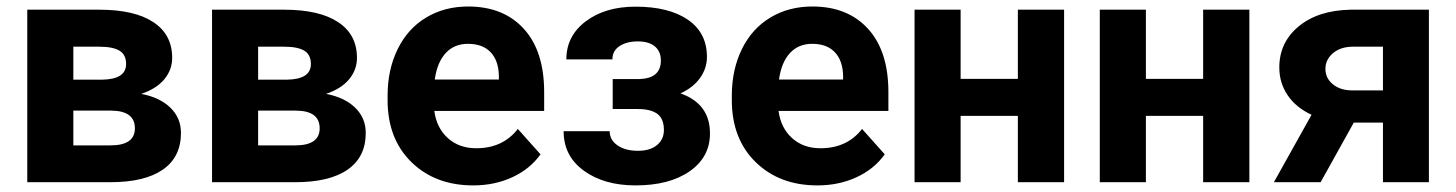

<svg xmlns="http://www.w3.org/2000/svg" viewBox="-20 -558 4460 588"><path d="M63.5 0V-528.3H284.2Q392.1 -528.3 449.7 -490.2Q507.3 -452.1 507.3 -380.9Q507.3 -344.2 483.2 -315.2Q459 -286.1 412.6 -270.5Q469.2 -259.8 501.7 -228.3Q534.2 -196.8 534.2 -150.9Q534.2 -77.1 478.8 -38.6Q423.3 0 317.9 0ZM204.6 -219.2V-112.8H318.4Q393.1 -112.8 393.1 -165Q393.1 -218.3 321.8 -219.2ZM204.6 -314H292Q366.2 -314.9 366.2 -361.8Q366.2 -390.6 345.9 -402.8Q325.7 -415 284.2 -415H204.6Z M629.4 0V-528.3H850.1Q958 -528.3 1015.6 -490.2Q1073.2 -452.1 1073.2 -380.9Q1073.2 -344.2 1049.1 -315.2Q1024.9 -286.1 978.5 -270.5Q1035.2 -259.8 1067.6 -228.3Q1100.1 -196.8 1100.1 -150.9Q1100.1 -77.1 1044.7 -38.6Q989.3 0 883.8 0ZM770.5 -219.2V-112.8H884.3Q959 -112.8 959 -165Q959 -218.3 887.7 -219.2ZM770.5 -314H857.9Q932.1 -314.9 932.1 -361.8Q932.1 -390.6 911.9 -402.8Q891.6 -415 850.1 -415H770.5Z M1167 0ZM1429.2 9.8Q1313 9.8 1240 -61.5Q1167 -132.8 1167 -251.5V-265.1Q1167 -344.7 1197.8 -407.5Q1228.5 -470.2 1284.9 -504.2Q1341.3 -538.1 1413.6 -538.1Q1522 -538.1 1584.2 -469.7Q1646.5 -401.4 1646.5 -275.9V-218.3H1310.1Q1316.9 -166.5 1351.3 -135.3Q1385.7 -104 1438.5 -104Q1520 -104 1565.9 -163.1L1635.3 -85.4Q1603.5 -40.5 1549.3 -15.4Q1495.1 9.8 1429.2 9.8ZM1413.1 -423.8Q1371.1 -423.8 1345 -395.5Q1318.8 -367.2 1311.5 -314.5H1507.8V-325.7Q1506.8 -372.6 1482.4 -398.2Q1458 -423.8 1413.1 -423.8Z M2003.9 -372.6Q2003.9 -400.4 1985.6 -415.8Q1967.3 -431.2 1933.6 -431.2Q1898.9 -431.2 1877.2 -416.7Q1855.5 -402.3 1855.5 -376H1714.4Q1714.4 -447.8 1773.9 -492.7Q1833.5 -537.6 1926.3 -537.6Q2028.3 -537.6 2086.7 -497.6Q2145 -457.5 2145 -383.8Q2145 -348.6 2123.8 -319.1Q2102.5 -289.6 2064 -272Q2154.3 -240.2 2154.3 -149.4Q2154.3 -76.7 2092 -33.4Q2029.8 9.8 1926.3 9.8Q1830.1 9.8 1768.1 -35.2Q1706.1 -80.1 1706.1 -156.2H1847.2Q1847.2 -129.4 1871.1 -112.8Q1895 -96.2 1933.6 -96.2Q1971.2 -96.2 1992.2 -113.8Q2013.2 -131.3 2013.2 -159.7Q2013.2 -194.3 1993.2 -209.2Q1973.1 -224.1 1933.1 -224.1H1856.4V-315.9H1938Q2003.9 -317.9 2003.9 -372.6Z M2221.2 0ZM2483.4 9.8Q2367.2 9.8 2294.2 -61.5Q2221.2 -132.8 2221.2 -251.5V-265.1Q2221.2 -344.7 2252 -407.5Q2282.7 -470.2 2339.1 -504.2Q2395.5 -538.1 2467.8 -538.1Q2576.2 -538.1 2638.4 -469.7Q2700.7 -401.4 2700.7 -275.9V-218.3H2364.3Q2371.1 -166.5 2405.5 -135.3Q2439.9 -104 2492.7 -104Q2574.2 -104 2620.1 -163.1L2689.5 -85.4Q2657.7 -40.5 2603.5 -15.4Q2549.3 9.8 2483.4 9.8ZM2467.3 -423.8Q2425.3 -423.8 2399.2 -395.5Q2373 -367.2 2365.7 -314.5H2562V-325.7Q2561 -372.6 2536.6 -398.2Q2512.2 -423.8 2467.3 -423.8Z M3238.8 0H3097.2V-203.1H2921.9V0H2780.8V-528.3H2921.9V-316.4H3097.2V-528.3H3238.8Z M3806.2 0H3664.6V-203.1H3489.3V0H3348.1V-528.3H3489.3V-316.4H3664.6V-528.3H3806.2Z M4356 -528.3V0H4215.3V-182.6H4126L4024.4 0H3881.3L3996.6 -206.5Q3949.2 -228.5 3923.6 -266.1Q3897.9 -303.7 3897.9 -351.6Q3897.9 -428.2 3957.3 -477.3Q4016.6 -526.4 4116.2 -528.3ZM4118.7 -281.2H4215.3V-415H4123.5Q4085.9 -415 4062.5 -395.3Q4039.1 -375.5 4039.1 -347.2Q4039.1 -318.8 4061.5 -300.3Q4084 -281.7 4118.7 -281.2Z"/></svg>

Font: Roboto-o
Style: o-Bold
Weight: 700
Designer: Google
Version: Version 2.134; 2016; ttfautohint (v1.6)